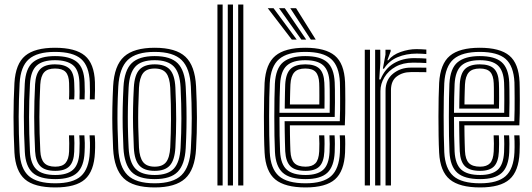

<svg xmlns="http://www.w3.org/2000/svg" viewBox="-20 -820 2354 849"><path d="M224.5 8.8Q131.5 8.8 90 -27.4Q48.5 -63.5 43.8 -145.8Q41.8 -186 40.8 -224.9Q39.8 -263.8 39.8 -301.8Q39.8 -339.8 40.8 -377.4Q41.8 -415 43.8 -453Q48.8 -538 91.4 -573.4Q134 -608.8 223.2 -608.8Q313.5 -608.8 355.1 -574Q396.8 -539.2 399.8 -457.2Q400.2 -441.5 400.1 -420.9Q400 -400.2 398.8 -380.5H377.2Q378 -393.8 377.9 -413.2Q377.8 -432.8 377 -456.5Q374.2 -528.2 338.6 -559.4Q303 -590.5 223.2 -590.5Q144 -590.5 107.5 -558.2Q71 -526 66.8 -451.8Q64.8 -415.2 63.8 -378.6Q62.8 -342 62.6 -304.5Q62.5 -267 63.6 -227.8Q64.8 -188.5 66.8 -146.8Q70.8 -73.5 107.5 -41.5Q144.2 -9.5 224.5 -9.5Q303 -9.5 338.2 -41.5Q373.5 -73.5 377 -146.2Q378.2 -170.5 377.8 -189.5Q377.2 -208.5 376 -221.5H398.8Q400.2 -209.5 400.6 -189Q401 -168.5 399.8 -145.5Q396 -62.8 355.4 -27Q314.8 8.8 224.5 8.8ZM224.5 -28Q155 -28 124 -56.5Q93 -85 89.8 -148Q87.5 -190.2 86.5 -229.1Q85.5 -268 85.5 -304.6Q85.5 -341.2 86.5 -377.2Q87.5 -413.2 89.5 -449.8Q93.2 -518.5 126.2 -545.2Q159.2 -572 223.2 -572Q289 -572 320.4 -545.9Q351.8 -519.8 354 -455.8Q354.8 -434 354.9 -415Q355 -396 354 -380.5H331.5Q332.2 -394.2 332.1 -413.1Q332 -432 331.2 -455.2Q329.2 -511 302.1 -532.4Q275 -553.8 223.2 -553.8Q168 -553.8 141.9 -529.8Q115.8 -505.8 112.5 -448.5Q110.5 -410.8 109.5 -374.5Q108.5 -338.2 108.5 -301.9Q108.5 -265.5 109.5 -227.9Q110.5 -190.2 112.5 -150Q115.5 -95 141.5 -70.6Q167.5 -46.2 224.5 -46.2Q276.5 -46.2 302.5 -69Q328.5 -91.8 331.2 -147.2Q332.2 -168 332.1 -186.6Q332 -205.2 330.5 -221.5H353.2Q354.5 -206.8 354.9 -188.1Q355.2 -169.5 354 -146.8Q351.2 -84 321.1 -56Q291 -28 224.5 -28ZM224.5 -64.5Q179.2 -64.5 158.5 -85.1Q137.8 -105.8 135.2 -151Q133.2 -193 132.2 -230.4Q131.2 -267.8 131.2 -303Q131.2 -338.2 132.2 -373.8Q133.2 -409.2 135.2 -447.5Q138 -494.5 158.5 -515Q179 -535.5 223.2 -535.5Q265.2 -535.5 286 -517.4Q306.8 -499.2 308.2 -453.2Q309 -437 309.2 -416.5Q309.5 -396 308 -380.5H285Q286.2 -396.2 286.1 -415.1Q286 -434 285.5 -452.8Q284.5 -486.8 270.1 -501.9Q255.8 -517 223.2 -517Q190.2 -517 175.2 -500.2Q160.2 -483.5 158 -445.8Q156.2 -408.2 155.2 -373Q154.2 -337.8 154.2 -302.5Q154.2 -267.2 155.2 -230.2Q156.2 -193.2 158.2 -152.2Q160 -116.2 175.5 -99.6Q191 -83 224.5 -83Q255.8 -83 269.9 -99.5Q284 -116 285.5 -150.2Q286.2 -167.5 286.1 -186Q286 -204.5 285 -221.5H307.8Q308.8 -207 309 -187.4Q309.2 -167.8 308.2 -149.2Q306.5 -105.2 286.9 -84.9Q267.2 -64.5 224.5 -64.5Z M664 8.8Q568 8.8 526.5 -32Q485 -72.8 480.2 -162Q478 -208.8 477 -253.2Q476 -297.8 476.9 -343.2Q477.8 -388.8 480.2 -438.5Q485.2 -530.8 528.8 -569.8Q572.2 -608.8 664 -608.8Q757.5 -608.8 799.9 -569.1Q842.2 -529.5 847 -438.2Q850.5 -368 850.8 -300.5Q851 -233 847 -162Q841.8 -69.5 798.6 -30.4Q755.5 8.8 664 8.8ZM664 -9.5Q745.8 -9.5 782.6 -45.6Q819.5 -81.8 824 -163.2Q828 -232.8 827.9 -297.9Q827.8 -363 824 -437Q820 -518 783.4 -554.2Q746.8 -590.5 664 -590.5Q582.2 -590.5 545 -554.9Q507.8 -519.2 503 -437Q500.2 -383.8 499.6 -338.6Q499 -293.5 500 -251.1Q501 -208.8 503 -163.2Q507.2 -82.2 544 -45.9Q580.8 -9.5 664 -9.5ZM664 -28Q591.8 -28 560.8 -60.8Q529.8 -93.5 525.8 -165Q523.5 -212 522.6 -255.4Q521.8 -298.8 522.6 -342.8Q523.5 -386.8 526 -435.8Q530 -509.5 562.4 -540.8Q594.8 -572 664 -572Q734.2 -572 765.9 -540.1Q797.5 -508.2 801.2 -436.2Q803.8 -386.2 804.5 -342.2Q805.2 -298.2 804.5 -255.2Q803.8 -212.2 801.2 -164.5Q797.2 -92.8 765.9 -60.4Q734.5 -28 664 -28ZM664 -46.2Q722 -46.2 748.4 -74.1Q774.8 -102 778.5 -166.8Q782 -232 782.1 -295.1Q782.2 -358.2 778.5 -434Q775.2 -499.2 748.1 -526.5Q721 -553.8 664 -553.8Q604 -553.8 578.1 -525Q552.2 -496.2 548.8 -433.8Q546.5 -389.2 545.6 -346.5Q544.8 -303.8 545.5 -259.5Q546.2 -215.2 548.8 -165.8Q552.2 -102 578.9 -74.1Q605.5 -46.2 664 -46.2ZM664 -64.5Q617.5 -64.5 596 -88.2Q574.5 -112 571.8 -166.5Q569.5 -214 568.5 -257Q567.5 -300 568.4 -343.1Q569.2 -386.2 571.8 -433Q574.8 -488.8 596.6 -512.1Q618.5 -535.5 664 -535.5Q710.2 -535.5 731.5 -511.8Q752.8 -488 755.5 -433.2Q759.2 -356.8 759.1 -294.1Q759 -231.5 755.5 -167.5Q752.5 -112.5 731.2 -88.5Q710 -64.5 664 -64.5ZM664 -83Q698.5 -83 714.4 -103Q730.2 -123 732.8 -168.5Q735.8 -231.5 736.1 -292.5Q736.5 -353.5 732.8 -432.2Q730.5 -476.8 714.8 -496.9Q699 -517 664 -517Q628 -517 612.5 -496.4Q597 -475.8 594.5 -432Q592.2 -383.8 591.4 -341.8Q590.5 -299.8 591.4 -257.8Q592.2 -215.8 594.5 -167.5Q597 -123.5 612.9 -103.2Q628.8 -83 664 -83Z M1033.2 0V-800H1056V0ZM941.5 0V-800H964.5V0ZM987.2 0V-800H1010.2V0Z M1331.2 8.8Q1240 8.8 1197.2 -26.5Q1154.5 -61.8 1150 -145Q1148.2 -178.8 1147.6 -220.4Q1147 -262 1147 -305.1Q1147 -348.2 1147.9 -387Q1148.8 -425.8 1150 -453.5Q1155 -537.8 1197.5 -573.2Q1240 -608.8 1329.8 -608.8Q1419 -608.8 1460.5 -574.1Q1502 -539.5 1505.8 -457.2Q1506.2 -449.8 1506.5 -427.9Q1506.8 -406 1506.9 -377.1Q1507 -348.2 1506.5 -318.6Q1506 -289 1504.8 -265.8H1261.8Q1262 -243.5 1262.2 -224Q1262.5 -204.5 1263 -186.8Q1263.5 -169 1264.2 -152.2Q1266 -115 1281.6 -99Q1297.2 -83 1331.2 -83Q1360.5 -83 1375 -98.2Q1389.5 -113.5 1391.5 -150.5Q1392.2 -165.5 1392.2 -184.9Q1392.2 -204.2 1391 -221.5H1414Q1415.2 -203.2 1415.1 -183.2Q1415 -163.2 1414.2 -149.5Q1412 -104 1392.6 -84.2Q1373.2 -64.5 1331.2 -64.5Q1285.5 -64.5 1264.6 -84.6Q1243.8 -104.8 1241.2 -151Q1240.5 -171.2 1239.9 -193.4Q1239.2 -215.5 1239 -238.5Q1238.8 -261.5 1238.5 -284.2H1482.5Q1483.5 -308.8 1483.8 -335.6Q1484 -362.5 1483.9 -387.2Q1483.8 -412 1483.5 -430.5Q1483.2 -449 1483 -456.2Q1479.5 -528.2 1444 -559.4Q1408.5 -590.5 1329.8 -590.5Q1251.8 -590.5 1214.4 -558.8Q1177 -527 1172.8 -451.8Q1171.5 -427 1170.8 -389.1Q1170 -351.2 1170 -307.9Q1170 -264.5 1170.6 -222.5Q1171.2 -180.5 1172.8 -147.2Q1176.5 -74.2 1212.9 -41.9Q1249.2 -9.5 1331.2 -9.5Q1408.5 -9.5 1444 -41.2Q1479.5 -73 1483 -146.2Q1483.5 -156.8 1483.6 -169.9Q1483.8 -183 1483.5 -196.6Q1483.2 -210.2 1482.2 -221.5H1505.2Q1506.8 -204.5 1506.6 -183.2Q1506.5 -162 1505.8 -145.5Q1502 -62.8 1461.4 -27Q1420.8 8.8 1331.2 8.8ZM1331.2 -28Q1261.8 -28 1230.4 -56.1Q1199 -84.2 1195.8 -148Q1194.2 -178.8 1193.6 -219.5Q1193 -260.2 1193 -303.4Q1193 -346.5 1193.6 -385Q1194.2 -423.5 1195.5 -449.8Q1199.2 -518.2 1232.1 -545.1Q1265 -572 1329.8 -572Q1396 -572 1426.5 -545.2Q1457 -518.5 1460 -455.8Q1460.5 -447 1460.9 -422.5Q1461.2 -398 1461.1 -366.1Q1461 -334.2 1460 -302.8H1215.8Q1215.8 -260.2 1216.4 -220.1Q1217 -180 1218.5 -150.2Q1221.5 -93.8 1247.9 -70Q1274.2 -46.2 1331.2 -46.2Q1382.5 -46.2 1408.4 -68.6Q1434.2 -91 1437.2 -147.5Q1438 -163 1438 -183.1Q1438 -203.2 1436.8 -221.5H1459.5Q1460.8 -203.5 1460.8 -183.5Q1460.8 -163.5 1460 -147Q1457 -83.2 1427 -55.6Q1397 -28 1331.2 -28ZM1215.8 -321.2H1437.8Q1438.2 -349 1438.2 -376Q1438.2 -403 1438 -424.2Q1437.8 -445.5 1437.2 -454.8Q1434.8 -507.5 1409.8 -530.6Q1384.8 -553.8 1329.8 -553.8Q1274.8 -553.8 1248.2 -529.9Q1221.8 -506 1218.5 -448.5Q1217.2 -424.8 1216.6 -390.6Q1216 -356.5 1215.8 -321.2ZM1239 -339.8Q1239.2 -353.8 1239.5 -373.6Q1239.8 -393.5 1240.2 -413.4Q1240.8 -433.2 1241.2 -447.2Q1244 -495.5 1265.1 -515.5Q1286.2 -535.5 1329.8 -535.5Q1372.8 -535.5 1392.5 -516.5Q1412.2 -497.5 1414.2 -454.2Q1414.8 -445.2 1415 -426.9Q1415.2 -408.5 1415.2 -385.6Q1415.2 -362.8 1414.8 -339.8ZM1262 -358.2H1392Q1392.2 -378.5 1392.2 -398Q1392.2 -417.5 1392 -432.2Q1391.8 -447 1391.5 -452.2Q1390 -486.2 1376 -501.6Q1362 -517 1329.8 -517Q1296.5 -517 1281.4 -500.1Q1266.2 -483.2 1264.2 -446.2Q1263.8 -432 1263.2 -417.8Q1262.8 -403.5 1262.5 -388.9Q1262.2 -374.2 1262 -358.2ZM1270.2 -645 1164 -783.8H1189.5L1292 -645ZM1312.5 -645 1213.8 -783.8H1239.2L1334 -645ZM1354.5 -645 1263.5 -783.8H1289.2L1376.2 -645Z M1638.8 0V-600H1661.5L1661.8 -542L1657 -468.5H1662.5Q1682 -516.5 1721.1 -539.8Q1760.2 -563 1811 -563Q1824.2 -563 1841.5 -562.4Q1858.8 -561.8 1865.2 -561V-541.2Q1856.8 -542 1838.4 -542.5Q1820 -543 1806.2 -543Q1761.8 -543 1729.5 -525Q1697.2 -507 1679.8 -478.2Q1662.2 -449.5 1662.2 -417.2V0ZM1593 0V-600H1616V0ZM1684.8 0V-419Q1684.8 -467.2 1717.8 -494.1Q1750.8 -521 1796.5 -521Q1813 -521 1832 -521Q1851 -521 1865.2 -520.8V-500.8Q1851.2 -501.2 1831.6 -501.2Q1812 -501.2 1796.5 -501.2Q1760.5 -501.2 1734.6 -482Q1708.8 -462.8 1708.8 -421.2V0ZM1673 -516.5 1684.5 -578.5V-600H1707.2L1707.5 -593.2L1692.8 -553.5H1697Q1716.2 -578 1751.9 -590.4Q1787.5 -602.8 1821.8 -602.8Q1830.2 -602.8 1843.1 -602.2Q1856 -601.8 1865.2 -600.8V-581Q1857.8 -581.8 1845.5 -582.4Q1833.2 -583 1822.8 -583Q1776 -583 1738.4 -567.2Q1700.8 -551.5 1678 -516.5Z M2103 8.8Q2011.8 8.8 1969 -26.5Q1926.2 -61.8 1921.8 -145Q1920 -178.8 1919.4 -220.4Q1918.8 -262 1918.8 -305.1Q1918.8 -348.2 1919.6 -387Q1920.5 -425.8 1921.8 -453.5Q1926.8 -537.8 1969.2 -573.2Q2011.8 -608.8 2101.5 -608.8Q2190.8 -608.8 2232.2 -574.1Q2273.8 -539.5 2277.5 -457.2Q2278 -449.8 2278.2 -427.9Q2278.5 -406 2278.6 -377.1Q2278.8 -348.2 2278.2 -318.6Q2277.8 -289 2276.5 -265.8H2033.5Q2033.8 -243.5 2034 -224Q2034.2 -204.5 2034.8 -186.8Q2035.2 -169 2036 -152.2Q2037.8 -115 2053.4 -99Q2069 -83 2103 -83Q2132.2 -83 2146.8 -98.2Q2161.2 -113.5 2163.2 -150.5Q2164 -165.5 2164 -184.9Q2164 -204.2 2162.8 -221.5H2185.8Q2187 -203.2 2186.9 -183.2Q2186.8 -163.2 2186 -149.5Q2183.8 -104 2164.4 -84.2Q2145 -64.5 2103 -64.5Q2057.2 -64.5 2036.4 -84.6Q2015.5 -104.8 2013 -151Q2012.2 -171.2 2011.6 -193.4Q2011 -215.5 2010.8 -238.5Q2010.5 -261.5 2010.2 -284.2H2254.2Q2255.2 -308.8 2255.5 -335.6Q2255.8 -362.5 2255.6 -387.2Q2255.5 -412 2255.2 -430.5Q2255 -449 2254.8 -456.2Q2251.2 -528.2 2215.8 -559.4Q2180.2 -590.5 2101.5 -590.5Q2023.5 -590.5 1986.1 -558.8Q1948.8 -527 1944.5 -451.8Q1943.2 -427 1942.5 -389.1Q1941.8 -351.2 1941.8 -307.9Q1941.8 -264.5 1942.4 -222.5Q1943 -180.5 1944.5 -147.2Q1948.2 -74.2 1984.6 -41.9Q2021 -9.5 2103 -9.5Q2180.2 -9.5 2215.8 -41.2Q2251.2 -73 2254.8 -146.2Q2255.2 -156.8 2255.4 -169.9Q2255.5 -183 2255.2 -196.6Q2255 -210.2 2254 -221.5H2277Q2278.5 -204.5 2278.4 -183.2Q2278.2 -162 2277.5 -145.5Q2273.8 -62.8 2233.1 -27Q2192.5 8.8 2103 8.8ZM2103 -28Q2033.5 -28 2002.1 -56.1Q1970.8 -84.2 1967.5 -148Q1966 -178.8 1965.4 -219.5Q1964.8 -260.2 1964.8 -303.4Q1964.8 -346.5 1965.4 -385Q1966 -423.5 1967.2 -449.8Q1971 -518.2 2003.9 -545.1Q2036.8 -572 2101.5 -572Q2167.8 -572 2198.2 -545.2Q2228.8 -518.5 2231.8 -455.8Q2232.2 -447 2232.6 -422.5Q2233 -398 2232.9 -366.1Q2232.8 -334.2 2231.8 -302.8H1987.5Q1987.5 -260.2 1988.1 -220.1Q1988.8 -180 1990.2 -150.2Q1993.2 -93.8 2019.6 -70Q2046 -46.2 2103 -46.2Q2154.2 -46.2 2180.1 -68.6Q2206 -91 2209 -147.5Q2209.8 -163 2209.8 -183.1Q2209.8 -203.2 2208.5 -221.5H2231.2Q2232.5 -203.5 2232.5 -183.5Q2232.5 -163.5 2231.8 -147Q2228.8 -83.2 2198.8 -55.6Q2168.8 -28 2103 -28ZM1987.5 -321.2H2209.5Q2210 -349 2210 -376Q2210 -403 2209.8 -424.2Q2209.5 -445.5 2209 -454.8Q2206.5 -507.5 2181.5 -530.6Q2156.5 -553.8 2101.5 -553.8Q2046.5 -553.8 2020 -529.9Q1993.5 -506 1990.2 -448.5Q1989 -424.8 1988.4 -390.6Q1987.8 -356.5 1987.5 -321.2ZM2010.8 -339.8Q2011 -353.8 2011.2 -373.6Q2011.5 -393.5 2012 -413.4Q2012.5 -433.2 2013 -447.2Q2015.8 -495.5 2036.9 -515.5Q2058 -535.5 2101.5 -535.5Q2144.5 -535.5 2164.2 -516.5Q2184 -497.5 2186 -454.2Q2186.5 -445.2 2186.8 -426.9Q2187 -408.5 2187 -385.6Q2187 -362.8 2186.5 -339.8ZM2033.8 -358.2H2163.8Q2164 -378.5 2164 -398Q2164 -417.5 2163.8 -432.2Q2163.5 -447 2163.2 -452.2Q2161.8 -486.2 2147.8 -501.6Q2133.8 -517 2101.5 -517Q2068.2 -517 2053.1 -500.1Q2038 -483.2 2036 -446.2Q2035.5 -432 2035 -417.8Q2034.5 -403.5 2034.2 -388.9Q2034 -374.2 2033.8 -358.2Z"/></svg>

Font: Big Shoulders Inline Text Thin
Style: Bold
Weight: 700
Version: Version 2.002